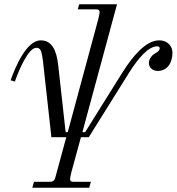

<svg xmlns="http://www.w3.org/2000/svg" viewBox="-20 -646 832 904"><path d="M30 -268 50 -262C68 -314 113 -421 151 -421C171 -421 176 -406 182 -361L222 0H292L241 188C237 204 230 210 214 210H140L132 238H400L408 210H326C315 210 310 206 310 198C310 191 312 181 316 165L361 0H398L588 -304C632 -374 679 -428 721 -428C727 -428 732 -425 732 -418C732 -409 723 -402 714 -397C699 -389 681 -372 681 -349C681 -328 699 -312 722 -312C768 -312 792 -350 792 -399C792 -423 774 -456 729 -456C666 -456 603 -379 556 -304L381 -24H368L531 -626H353L346 -602H433C444 -602 449 -598 449 -590C449 -583 447 -573 443 -557L299 -24H289L254 -340C246 -410 224 -456 172 -456C104 -456 51 -328 30 -268Z"/></svg>

Font: Old Standard
Style: Italic
Weight: 400
Italic angle: -15.2°
Designer: Alexey Kryukov <alexios@thessalonica.org.ru>
Version: Version 2.0